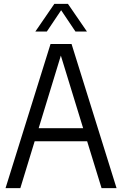

<svg xmlns="http://www.w3.org/2000/svg" viewBox="-20 -966 627 986"><path d="M8.5 0 239.5 -740H347.5L578.5 0H501.5L427.5 -240.5H158L84.5 0ZM178.5 -307.5H407L292.5 -680.5ZM161.5 -804 259 -946H329L426.5 -804H367.5L294 -913.5L220.5 -804Z"/></svg>

Font: Encode Sans Cnd
Style: Regular
Weight: 400
Width: 3
Designer: Multiple Designers
Foundry: Impallari Type
Version: Version 3.002; ttfautohint (v1.8.3) -l 8 -r 50 -G 200 -x 14 